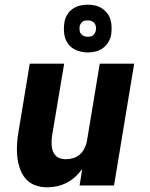

<svg xmlns="http://www.w3.org/2000/svg" viewBox="-20 -792 640 820"><path d="M181 8Q153 8 128.5 -1.5Q104 -11 88 -30.5Q72 -50 64 -75Q56 -100 53.5 -126.5Q51 -153 53 -180.5Q55 -208 60 -235L107 -520H254L203 -216Q201 -204 200.5 -192Q200 -180 201 -168Q202 -156 206 -145.5Q210 -135 218 -127Q226 -119 237 -115.5Q248 -112 260 -112Q276 -112 292 -116.5Q308 -121 320.5 -132Q333 -143 340.5 -158Q348 -173 351 -188L406 -520H553L467 0H320L331 -70Q318 -52 301 -36.5Q284 -21 264 -11Q244 -1 223 3.5Q202 8 181 8ZM355 -568Q330 -568 307.5 -577Q285 -586 271.5 -604Q258 -622 254.5 -646Q251 -670 255 -695Q257 -712 266 -727.5Q275 -743 289.5 -753.5Q304 -764 321 -768Q338 -772 355 -772Q371 -772 386.5 -768.5Q402 -765 415 -756.5Q428 -748 437.5 -736Q447 -724 451.5 -709Q456 -694 456.5 -678Q457 -662 455 -645Q452 -628 443 -612.5Q434 -597 419.5 -586.5Q405 -576 388 -572Q371 -568 355 -568ZM355 -635Q360 -635 366 -636Q372 -637 377 -641Q382 -645 385 -650.5Q388 -656 389 -661Q391 -670 389.5 -678.5Q388 -687 383.5 -693Q379 -699 371 -702Q363 -705 355 -705Q349 -705 343 -704Q337 -703 332 -699Q327 -695 324 -689.5Q321 -684 320 -679Q319 -670 320 -661.5Q321 -653 326 -647Q331 -641 338.5 -638Q346 -635 355 -635Z"/></svg>

Font: Iosevka SS04 Hv Ex Obl
Style: Regular
Weight: 900
Width: 7
Italic angle: -9°
Monospace: yes
Designer: Belleve Invis
Foundry: Belleve Invis
Version: Version 19.0.0; ttfautohint (v1.8.4)